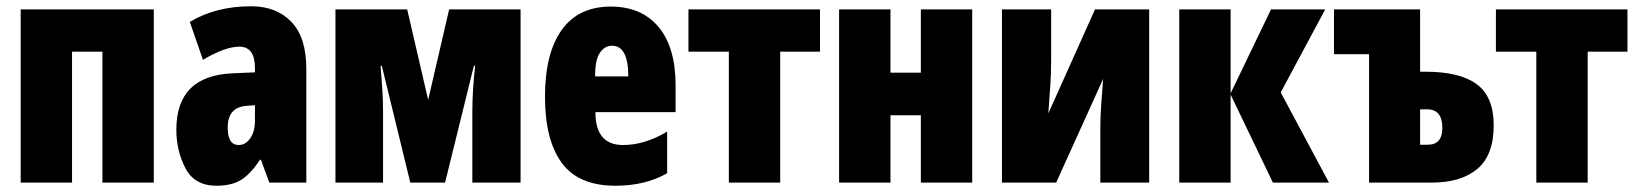

<svg xmlns="http://www.w3.org/2000/svg" viewBox="-20 -583 5231 613"><path d="M46 -553V0H210V-418H307V0H471V-553Z M794 -198Q794 -163 779 -141.5Q764 -120 742 -120Q707 -120 707 -176Q707 -240 766 -245L794 -247ZM586 -513 628 -392Q699 -434 744 -434Q794 -434 794 -366V-352L724 -349Q543 -342 543 -169Q543 -102 572 -46Q601 10 671 10Q722 10 752.5 -10.5Q783 -31 810 -73H813L840 0H958V-363Q958 -464 910 -513.5Q862 -563 782 -563Q669 -563 586 -513Z M1414 -553 1347 -264 1280 -553H1051V0H1203V-225Q1203 -264 1200.5 -300.5Q1198 -337 1195 -373H1199L1290 0H1401L1493 -373H1497Q1493 -339 1490.5 -300.5Q1488 -262 1488 -226V0H1642V-553Z M1720 -274Q1720 -136 1773.5 -63Q1827 10 1945 10Q2041 10 2110 -30V-163Q2039 -120 1969 -120Q1881 -120 1881 -225H2137V-310Q2137 -432 2082.5 -497Q2028 -562 1930 -562Q1827 -562 1773.5 -487.5Q1720 -413 1720 -274ZM1986 -339H1880Q1880 -393 1895.5 -415Q1911 -437 1934 -437Q1986 -437 1986 -339Z M2598 -553H2178V-418H2307V0H2471V-418H2598Z M2659 -553V0H2823V-215H2920V0H3084V-553H2920V-351H2823V-553Z M3179 -553V0H3352L3502 -331Q3499 -290 3496 -251Q3493 -212 3493 -173V0H3649V-553H3476L3327 -221Q3331 -275 3333.5 -312.5Q3336 -350 3336 -392V-553Z M3909 -285V-553H3745V0H3909V-281L4044 0H4223L4069 -288L4211 -553H4038Z M4239 -553V-410H4351V0H4551Q4645 0 4697 -44Q4749 -88 4749 -183Q4749 -274 4695 -314Q4641 -354 4532 -354H4514V-553ZM4585 -175Q4585 -121 4539 -121H4514V-234H4536Q4585 -234 4585 -175Z M5176 -553H4756V-418H4885V0H5049V-418H5176Z"/></svg>

Font: Noto Sans Display Condensed Black
Style: Regular
Weight: 900
Width: 3
Designer: Monotype Design team
Foundry: Monotype Imaging Inc.
Version: 1.000